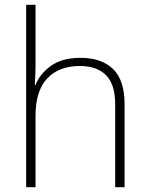

<svg xmlns="http://www.w3.org/2000/svg" viewBox="-20 -780 622 800"><path d="M128 -504Q128 -482 127 -464.5Q126 -447 125 -426H128Q146 -472 192 -505.5Q238 -539 316 -539Q403 -539 451 -492.5Q499 -446 499 -347V0H460V-345Q460 -428 422 -466.5Q384 -505 313 -505Q226 -505 177 -453.5Q128 -402 128 -297V0H89V-760H128Z"/></svg>

Font: Noto Sans Arabic UI XLt
Style: Regular
Weight: 200
Designer: Monotype Design Team, Nadine Chahine and Nizar Qandah
Foundry: Monotype Imaging Inc.
Version: Version 2.010; ttfautohint (v1.8.4.7-5d5b)